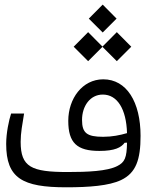

<svg xmlns="http://www.w3.org/2000/svg" viewBox="-20 -795 626 817"><path d="M261.7 2C358.9 2 443.8 -4.4 495.1 -28.8C559.1 -59.1 578.1 -116.2 578.1 -216.8C578.1 -361.3 518.6 -457.5 419.4 -457.5C330.1 -457.5 270.5 -375 270.5 -280.8C270.5 -186.5 308.1 -152.8 402.8 -152.8C468.8 -152.8 495.6 -167.5 510.3 -187.5L520.5 -188C519.5 -123 510.7 -104.5 479 -88.4C436 -66.4 352.5 -63 268.1 -63C113.3 -63 67.9 -84 67.9 -191.4C67.9 -229.5 75.2 -267.1 82.5 -312H27.3C18.1 -284.2 6.3 -229.5 6.3 -182.6C6.3 -36.6 75.2 2 261.7 2ZM520.5 -228.5C490.2 -219.7 457.5 -212.9 418.9 -212.9C349.6 -212.9 329.1 -229 329.1 -284.7C329.1 -342.8 362.8 -392.6 417.5 -392.6C479 -392.6 517.6 -331.1 520.5 -228.5ZM477.1 -534.7 538.6 -596.2 477.1 -658.2 416 -596.7 355 -658.2 293.5 -596.2 355 -534.7 416 -595.7ZM417 -656.7 476.1 -715.8 417 -775.4 357.9 -715.8Z"/></svg>

Font: Cascadia Mono Light
Style: Regular
Weight: 300
Monospace: yes
Designer: Aaron Bell
Foundry: Saja Typeworks
Version: Version 2404.023